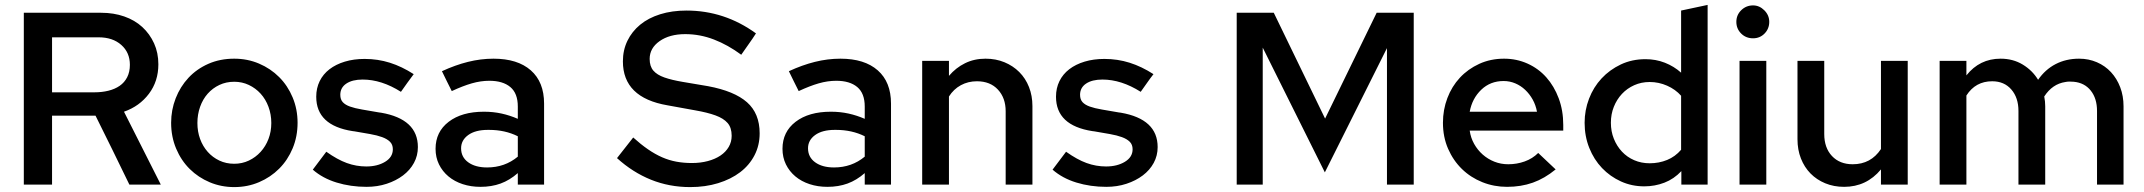

<svg xmlns="http://www.w3.org/2000/svg" viewBox="-20 -752 8732 782"><path d="M77 0V-700H392Q443 -700 486 -685Q529 -670 559.5 -642Q590 -614 607.5 -575.5Q625 -537 625 -490Q625 -421 586.5 -370Q548 -319 485 -297L635 0H507Q473 -71 438.5 -140.5Q404 -210 369 -281H192V0ZM382 -600H192V-376H365Q395 -376 421.5 -382.5Q448 -389 467.5 -402.5Q487 -416 498 -437.5Q509 -459 509 -488Q509 -538 474 -569Q439 -600 382 -600Z M677 -252Q677 -304 695.5 -351.5Q714 -399 747.5 -435Q781 -471 828.5 -492Q876 -513 934 -513Q988 -513 1035 -493Q1082 -473 1117 -438Q1152 -403 1172 -355Q1192 -307 1192 -252Q1192 -196 1172 -148Q1152 -100 1117 -65Q1082 -30 1035 -10Q988 10 934 10Q881 10 834.5 -9.5Q788 -29 753 -63.5Q718 -98 697.5 -146.5Q677 -195 677 -252ZM934 -85Q966 -85 993.5 -98Q1021 -111 1041.5 -133.5Q1062 -156 1073.5 -186Q1085 -216 1085 -251Q1085 -286 1073.5 -317Q1062 -348 1041.5 -370.5Q1021 -393 993.5 -406Q966 -419 934 -419Q901 -419 873.5 -406Q846 -393 826 -370.5Q806 -348 795 -317Q784 -286 784 -251Q784 -216 795 -186Q806 -156 826 -133.5Q846 -111 873.5 -98Q901 -85 934 -85Z M1254 -61Q1268 -79 1281.5 -97.5Q1295 -116 1309 -134Q1354 -102 1392.5 -88Q1431 -74 1472 -74Q1517 -74 1548.5 -93Q1580 -112 1580 -144Q1580 -163 1568.5 -174.5Q1557 -186 1536.5 -193.5Q1516 -201 1487.5 -206Q1459 -211 1424 -217L1416 -218Q1268 -241 1268 -358Q1268 -393 1282 -421.5Q1296 -450 1322 -470Q1348 -490 1384.5 -501Q1421 -512 1465 -512Q1519 -512 1568 -496.5Q1617 -481 1665 -450Q1651 -432 1638.5 -414Q1626 -396 1613 -378Q1534 -428 1457 -428Q1415 -428 1390.5 -411.5Q1366 -395 1366 -366Q1366 -347 1376 -336Q1386 -325 1405.5 -318Q1425 -311 1454.5 -306Q1484 -301 1524 -294L1532 -293Q1682 -267 1682 -153Q1682 -118 1666 -88.5Q1650 -59 1621.5 -37.5Q1593 -16 1555 -3.5Q1517 9 1473 9Q1408 9 1351 -8.5Q1294 -26 1254 -61Z M1937 9Q1898 9 1864.5 -2Q1831 -13 1806.5 -33.5Q1782 -54 1768 -82.5Q1754 -111 1754 -146Q1754 -215 1807.5 -256Q1861 -297 1951 -297Q1989 -297 2023 -289.5Q2057 -282 2089 -268V-318Q2089 -372 2058.5 -397.5Q2028 -423 1973 -423Q1938 -423 1901.5 -412.5Q1865 -402 1820 -381Q1810 -401 1800 -421Q1790 -441 1780 -462Q1834 -487 1886 -500Q1938 -513 1990 -513Q2088 -513 2142 -465.5Q2196 -418 2196 -330V0H2089V-47Q2056 -18 2019 -4.5Q1982 9 1937 9ZM1858 -148Q1858 -112 1887 -91Q1916 -70 1964 -70Q2036 -70 2089 -114V-197Q2037 -223 1972 -223H1967Q1916 -223 1887 -202Q1858 -181 1858 -148Z M2493 -108 2559 -192Q2590 -164 2619 -144Q2648 -124 2676.5 -111.5Q2705 -99 2735 -93.5Q2765 -88 2798 -88Q2833 -88 2863 -96Q2893 -104 2914.5 -118.5Q2936 -133 2948 -153.5Q2960 -174 2960 -199Q2960 -232 2943.5 -251Q2927 -270 2894 -282Q2861 -294 2812 -302.5Q2763 -311 2699 -323Q2517 -354 2517 -502Q2517 -548 2535.5 -586Q2554 -624 2587.5 -651.5Q2621 -679 2669 -694Q2717 -709 2776 -709Q2931 -709 3059 -616Q3045 -594 3029.5 -572.5Q3014 -551 2999 -529Q2945 -569 2888 -591Q2831 -613 2771 -613Q2707 -613 2666.5 -584.5Q2626 -556 2626 -512Q2626 -482 2641 -464.5Q2656 -447 2686 -436.5Q2716 -426 2760.5 -418.5Q2805 -411 2864 -401Q2971 -381 3022.5 -335.5Q3074 -290 3074 -209Q3074 -160 3053 -119.5Q3032 -79 2994.5 -50.5Q2957 -22 2905 -6Q2853 10 2791 10Q2706 10 2631.5 -20Q2557 -50 2493 -108Z M3350 9Q3311 9 3277.5 -2Q3244 -13 3219.5 -33.5Q3195 -54 3181 -82.5Q3167 -111 3167 -146Q3167 -215 3220.5 -256Q3274 -297 3364 -297Q3402 -297 3436 -289.5Q3470 -282 3502 -268V-318Q3502 -372 3471.5 -397.5Q3441 -423 3386 -423Q3351 -423 3314.5 -412.5Q3278 -402 3233 -381Q3223 -401 3213 -421Q3203 -441 3193 -462Q3247 -487 3299 -500Q3351 -513 3403 -513Q3501 -513 3555 -465.5Q3609 -418 3609 -330V0H3502V-47Q3469 -18 3432 -4.5Q3395 9 3350 9ZM3271 -148Q3271 -112 3300 -91Q3329 -70 3377 -70Q3449 -70 3502 -114V-197Q3450 -223 3385 -223H3380Q3329 -223 3300 -202Q3271 -181 3271 -148Z M3736 0V-504H3845V-443Q3873 -476 3910.5 -494.5Q3948 -513 3994 -513Q4036 -513 4071 -498.5Q4106 -484 4131.5 -458.5Q4157 -433 4171 -397.5Q4185 -362 4185 -320V0H4076V-299Q4076 -353 4044.5 -387Q4013 -421 3959 -421Q3923 -421 3893.5 -405Q3864 -389 3845 -359V0Z M4267 -61Q4281 -79 4294.5 -97.5Q4308 -116 4322 -134Q4367 -102 4405.5 -88Q4444 -74 4485 -74Q4530 -74 4561.5 -93Q4593 -112 4593 -144Q4593 -163 4581.5 -174.5Q4570 -186 4549.5 -193.5Q4529 -201 4500.5 -206Q4472 -211 4437 -217L4429 -218Q4281 -241 4281 -358Q4281 -393 4295 -421.5Q4309 -450 4335 -470Q4361 -490 4397.5 -501Q4434 -512 4478 -512Q4532 -512 4581 -496.5Q4630 -481 4678 -450Q4664 -432 4651.5 -414Q4639 -396 4626 -378Q4547 -428 4470 -428Q4428 -428 4403.5 -411.5Q4379 -395 4379 -366Q4379 -347 4389 -336Q4399 -325 4418.5 -318Q4438 -311 4467.5 -306Q4497 -301 4537 -294L4545 -293Q4695 -267 4695 -153Q4695 -118 4679 -88.5Q4663 -59 4634.5 -37.5Q4606 -16 4568 -3.5Q4530 9 4486 9Q4421 9 4364 -8.5Q4307 -26 4267 -61Z M5376 -50 5123 -558V0H5017V-700H5168L5377 -269L5587 -700H5738V0H5629V-556Z M6316 -62Q6271 -25 6223 -8Q6175 9 6118 9Q6065 9 6017.5 -10Q5970 -29 5934.5 -63.5Q5899 -98 5878 -146Q5857 -194 5857 -252Q5857 -305 5875 -352.5Q5893 -400 5926 -435.5Q5959 -471 6005 -492Q6051 -513 6106 -513Q6157 -513 6201.5 -493Q6246 -473 6278 -437Q6310 -401 6328.5 -351.5Q6347 -302 6347 -243V-220H5966Q5970 -191 5984 -166Q5998 -141 6019 -122.5Q6040 -104 6066.5 -93.5Q6093 -83 6123 -83Q6158 -83 6190 -94.5Q6222 -106 6245 -129Q6263 -112 6280.5 -95.5Q6298 -79 6316 -62ZM6104 -422Q6050 -422 6013 -386.5Q5976 -351 5966 -297H6240Q6235 -324 6222.5 -346.5Q6210 -369 6192 -386Q6174 -403 6151.5 -412.5Q6129 -422 6104 -422Z M6828 0V-55Q6798 -23 6759 -8Q6720 7 6677 7Q6626 7 6582 -13Q6538 -33 6505 -67.5Q6472 -102 6453 -149.5Q6434 -197 6434 -252Q6434 -303 6452 -350Q6470 -397 6503 -432.5Q6536 -468 6581.5 -489.5Q6627 -511 6682 -511Q6724 -511 6761 -496.5Q6798 -482 6827 -456V-709Q6854 -715 6881 -720.5Q6908 -726 6935 -732V0ZM6541 -252Q6541 -217 6553 -187Q6565 -157 6586 -134.5Q6607 -112 6636 -99.5Q6665 -87 6699 -87Q6737 -87 6770 -100.5Q6803 -114 6827 -142V-362Q6804 -388 6770 -403Q6736 -418 6699 -418Q6665 -418 6636 -405Q6607 -392 6586 -369.5Q6565 -347 6553 -317Q6541 -287 6541 -252Z M7120 -596Q7091 -596 7071.5 -615.5Q7052 -635 7052 -663Q7052 -691 7072 -710.5Q7092 -730 7120 -730Q7146 -730 7166 -710Q7186 -690 7186 -663Q7186 -635 7167 -615.5Q7148 -596 7120 -596ZM7174 -504V0H7065V-504Z M7410 -504V-206Q7410 -150 7441.5 -116.5Q7473 -83 7526 -83Q7600 -83 7641 -145V-504H7750V0H7641V-62Q7582 9 7491 9Q7449 9 7414 -5.5Q7379 -20 7354 -45.5Q7329 -71 7315 -106.5Q7301 -142 7301 -185V-504Z M7880 0V-504H7989V-445Q8043 -513 8128 -513Q8179 -513 8218.5 -489Q8258 -465 8281 -427Q8310 -469 8352.5 -491Q8395 -513 8448 -513Q8487 -513 8520.5 -498.5Q8554 -484 8578 -458Q8602 -432 8615.5 -396.5Q8629 -361 8629 -319V0H8521V-300Q8521 -351 8495.5 -383Q8470 -415 8426 -419Q8407 -421 8392 -418Q8339 -410 8306 -359Q8308 -349 8309 -339Q8310 -329 8310 -319V0H8201V-300Q8201 -354 8172 -387.5Q8143 -421 8094 -421Q8026 -421 7989 -363V0Z"/></svg>

Font: Rosa Sans Medium
Style: Regular
Weight: 500
Designer: Pentagram / MCKL
Foundry: Pentagram / MCKL
Version: Version 1.005;September 16, 2019;FontCreator 11.5.0.2425 64-